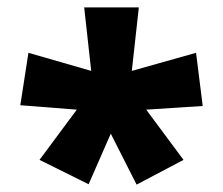

<svg xmlns="http://www.w3.org/2000/svg" viewBox="-20 -813 604 520"><path d="M356 -793H208L227 -621L57 -670L35 -528L188 -516L87 -380L220 -314L280 -451L350 -313L477 -380L376 -516L529 -526L511 -670L337 -621Z"/></svg>

Font: Noto Sans Kannada Black
Style: Regular
Weight: 900
Designer: Jelle Bosma - Monotype Design Team
Foundry: Monotype Imaging Inc.
Version: Version 2.005